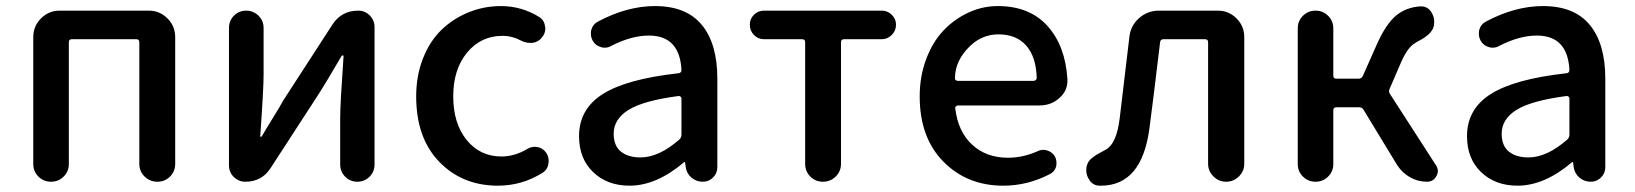

<svg xmlns="http://www.w3.org/2000/svg" viewBox="-20 -584 5254 617"><path d="M86.9 -56.6V-464.8Q86.9 -500 111.8 -524.9Q136.7 -549.8 171.9 -549.8H458Q493.2 -549.8 518.1 -524.9Q543 -500 543 -464.8V-57.6Q543 -33.2 526.4 -16.6Q509.8 0 485.8 0Q461.9 0 444.8 -16.6Q427.7 -33.2 427.7 -57.6V-448.2Q427.7 -458 418 -458H210.9Q201.2 -458 201.2 -448.2V-56.6Q201.2 -33.2 184.6 -16.6Q168 0 144 0Q120.1 0 103.5 -16.6Q86.9 -33.2 86.9 -56.6Z M768.6 0Q747.1 0 731.4 -15.1Q715.8 -30.3 715.8 -52.7V-494.1Q715.8 -517.6 731.9 -533.7Q748 -549.8 771 -549.8Q793.9 -549.8 810.5 -533.7Q827.1 -517.6 827.1 -494.1V-344.7Q827.1 -298.8 816.4 -147.5Q815.4 -144.5 818.4 -144.5Q821.3 -144.5 822.3 -147.5Q831.1 -163.1 856.4 -204.1Q881.8 -245.1 890.6 -261.7L1048.8 -505.9Q1078.1 -549.8 1130.9 -549.8Q1153.3 -549.8 1168.5 -534.2Q1183.6 -518.6 1183.6 -497.1V-55.7Q1183.6 -32.2 1167.5 -16.1Q1151.4 0 1128.4 0Q1105.5 0 1089.4 -16.1Q1073.2 -32.2 1073.2 -55.7V-205.1Q1073.2 -250 1084 -403.3Q1084 -406.2 1081.5 -406.2Q1079.1 -406.2 1077.1 -403.3Q1029.3 -321.3 1008.8 -289.1L849.6 -43.9Q821.3 0 768.6 0Z M1580.1 12.7Q1465.8 12.7 1391.6 -64Q1317.4 -140.6 1317.4 -274.4Q1317.4 -340.8 1339.4 -396.5Q1361.3 -452.1 1398.9 -488.3Q1436.5 -524.4 1485.8 -544.4Q1535.2 -564.5 1589.8 -564.5Q1656.2 -564.5 1712.9 -529.3Q1729.5 -518.6 1731.4 -499Q1732.4 -496.1 1732.4 -492.2Q1732.4 -476.6 1721.7 -463.9Q1710.9 -449.2 1691.4 -446.3Q1687.5 -446.3 1683.6 -446.3Q1668.9 -446.3 1655.3 -453.1Q1626 -468.8 1594.7 -468.8Q1525.4 -468.8 1481 -415Q1436.5 -361.3 1436.5 -274.4Q1436.5 -187.5 1479.5 -134.3Q1522.5 -81.1 1591.8 -81.1Q1633.8 -81.1 1674.8 -105.5Q1686.5 -112.3 1699.2 -112.3Q1703.1 -112.3 1708 -111.3Q1725.6 -107.4 1735.4 -92.8Q1743.2 -81.1 1743.2 -66.4Q1743.2 -62.5 1742.2 -57.6Q1739.3 -38.1 1722.7 -28.3Q1657.2 12.7 1580.1 12.7Z M2002.9 12.7Q1931.6 12.7 1886.2 -30.8Q1840.8 -74.2 1840.8 -146.5Q1840.8 -233.4 1917 -281.7Q1993.2 -330.1 2160.2 -348.6Q2169.9 -349.6 2169.9 -359.4Q2164.1 -469.7 2065.4 -469.7Q2008.8 -469.7 1944.3 -436.5Q1934.6 -430.7 1922.9 -430.7Q1917 -430.7 1911.1 -432.6Q1893.6 -437.5 1884.8 -453.1Q1878.9 -463.9 1878.9 -474.6Q1878.9 -481.4 1879.9 -487.3Q1884.8 -505.9 1901.4 -514.6Q1995.1 -564.5 2085 -564.5Q2185.5 -564.5 2235.4 -503.9Q2285.2 -443.4 2285.2 -331.1V-46.9Q2285.2 -27.3 2271.5 -13.7Q2257.8 0 2238.3 0Q2217.8 0 2202.1 -13.2Q2186.5 -26.4 2183.6 -46.9L2181.6 -61.5Q2180.7 -63.5 2179.2 -63.5Q2177.7 -63.5 2176.8 -61.5Q2088.9 12.7 2002.9 12.7ZM2038.1 -78.1Q2097.7 -78.1 2163.1 -135.7Q2169.9 -141.6 2169.9 -151.4V-267.6Q2169.9 -271.5 2167 -273.4Q2165 -275.4 2162.1 -275.4Q2161.1 -275.4 2160.2 -275.4Q2047.9 -260.7 2000 -231Q1952.1 -201.2 1952.1 -154.3Q1952.1 -115.2 1975.6 -96.7Q1999 -78.1 2038.1 -78.1Z M2567.4 -57.6V-448.2Q2567.4 -458 2557.6 -458H2435.5Q2416 -458 2402.8 -471.7Q2389.6 -485.4 2389.6 -504.4Q2389.6 -523.4 2402.8 -536.6Q2416 -549.8 2435.5 -549.8H2813.5Q2832 -549.8 2845.7 -536.6Q2859.4 -523.4 2859.4 -504.4Q2859.4 -485.4 2845.7 -471.7Q2832 -458 2813.5 -458H2692.4Q2682.6 -458 2682.6 -448.2V-57.6Q2682.6 -33.2 2665.5 -16.6Q2648.4 0 2624.5 0Q2600.6 0 2584 -16.6Q2567.4 -33.2 2567.4 -57.6Z M3204.1 12.7Q3087.9 12.7 3011.7 -64.5Q2935.5 -141.6 2935.5 -274.4Q2935.5 -338.9 2956.5 -394.5Q2977.5 -450.2 3012.7 -486.8Q3047.9 -523.4 3092.8 -543.9Q3137.7 -564.5 3186.5 -564.5Q3288.1 -564.5 3345.7 -501Q3403.3 -437.5 3410.2 -330.1Q3410.2 -327.1 3410.2 -324.2Q3410.2 -292 3384.8 -269.5Q3358.4 -245.1 3320.3 -245.1H3058.6Q3054.7 -245.1 3051.8 -242.2Q3048.8 -239.3 3049.8 -235.4Q3058.6 -161.1 3104 -119.1Q3149.4 -77.1 3218.8 -77.1Q3267.6 -77.1 3313.5 -97.7Q3323.2 -102.5 3333 -102.5Q3338.9 -102.5 3344.7 -100.6Q3361.3 -95.7 3370.1 -81.1Q3375 -71.3 3375 -60.5Q3375 -54.7 3374 -48.8Q3369.1 -32.2 3353.5 -24.4Q3282.2 12.7 3204.1 12.7ZM3048.8 -332Q3048.8 -329.1 3050.8 -327.1Q3053.7 -324.2 3057.6 -324.2H3301.8Q3305.7 -324.2 3308.6 -327.1Q3311.5 -330.1 3311.5 -333Q3311.5 -334 3311.5 -334Q3309.6 -401.4 3277.8 -437.5Q3246.1 -473.6 3188.5 -473.6Q3136.7 -473.6 3097.7 -436.5Q3048.8 -389.6 3048.8 -332Z M3517.6 12.7Q3515.6 12.7 3514.6 12.7Q3492.2 12.7 3480.5 -5.9Q3470.7 -20.5 3470.7 -37.1Q3470.7 -42 3471.7 -48.8Q3473.6 -56.6 3477.5 -63.5Q3481.4 -70.3 3489.7 -76.7Q3498 -83 3502.4 -85.9Q3506.8 -88.9 3519 -95.2Q3531.2 -101.6 3534.2 -103.5Q3568.4 -123 3578.1 -203.1Q3580.1 -222.7 3609.4 -465.8Q3613.3 -502 3640.6 -525.9Q3668 -549.8 3704.1 -549.8H3893.6Q3928.7 -549.8 3953.6 -524.9Q3978.5 -500 3978.5 -464.8V-57.6Q3978.5 -34.2 3961.4 -17.1Q3944.3 0 3920.4 0Q3896.5 0 3879.4 -17.1Q3862.3 -34.2 3862.3 -57.6V-448.2Q3862.3 -458 3852.5 -458H3718.8Q3709 -458 3708 -448.2Q3684.6 -252 3673.8 -171.9Q3649.4 12.7 3517.6 12.7Z M4445.3 -297.9Q4441.4 -289.1 4447.3 -281.2L4594.7 -52.7Q4600.6 -43.9 4600.6 -34.2Q4600.6 -26.4 4595.7 -17.6Q4585.9 0 4565.4 0Q4536.1 0 4510.7 -14.6Q4485.4 -29.3 4469.7 -53.7L4362.3 -230.5Q4357.4 -239.3 4347.7 -239.3H4274.4Q4264.6 -239.3 4264.6 -229.5V-56.6Q4264.6 -33.2 4248 -16.6Q4231.4 0 4207.5 0Q4183.6 0 4167 -16.6Q4150.4 -33.2 4150.4 -56.6V-493.2Q4150.4 -516.6 4167 -533.2Q4183.6 -549.8 4207.5 -549.8Q4231.4 -549.8 4248 -533.2Q4264.6 -516.6 4264.6 -493.2V-340.8Q4264.6 -331.1 4274.4 -331.1H4345.7Q4355.5 -331.1 4359.4 -339.8L4407.2 -447.3Q4435.5 -508.8 4467.3 -534.7Q4499 -560.5 4543.9 -563.5Q4545.9 -563.5 4546.9 -563.5Q4567.4 -563.5 4579.1 -545.9Q4588.9 -531.2 4588.9 -514.6Q4588.9 -508.8 4587.9 -503.9V-502Q4586.9 -496.1 4584.5 -491.2Q4582 -486.3 4577.6 -481Q4573.2 -475.6 4569.8 -472.7Q4566.4 -469.7 4559.6 -464.8Q4552.7 -460 4549.3 -458Q4545.9 -456.1 4537.6 -451.7Q4529.3 -447.3 4527.3 -445.3Q4503.9 -432.6 4482.4 -383.8Z M4856.4 12.7Q4785.2 12.7 4739.7 -30.8Q4694.3 -74.2 4694.3 -146.5Q4694.3 -233.4 4770.5 -281.7Q4846.7 -330.1 5013.7 -348.6Q5023.4 -349.6 5023.4 -359.4Q5017.6 -469.7 4918.9 -469.7Q4862.3 -469.7 4797.9 -436.5Q4788.1 -430.7 4776.4 -430.7Q4770.5 -430.7 4764.6 -432.6Q4747.1 -437.5 4738.3 -453.1Q4732.4 -463.9 4732.4 -474.6Q4732.4 -481.4 4733.4 -487.3Q4738.3 -505.9 4754.9 -514.6Q4848.6 -564.5 4938.5 -564.5Q5039.1 -564.5 5088.9 -503.9Q5138.7 -443.4 5138.7 -331.1V-46.9Q5138.7 -27.3 5125 -13.7Q5111.3 0 5091.8 0Q5071.3 0 5055.7 -13.2Q5040 -26.4 5037.1 -46.9L5035.2 -61.5Q5034.2 -63.5 5032.7 -63.5Q5031.2 -63.5 5030.3 -61.5Q4942.4 12.7 4856.4 12.7ZM4891.6 -78.1Q4951.2 -78.1 5016.6 -135.7Q5023.4 -141.6 5023.4 -151.4V-267.6Q5023.4 -271.5 5020.5 -273.4Q5018.6 -275.4 5015.6 -275.4Q5014.6 -275.4 5013.7 -275.4Q4901.4 -260.7 4853.5 -231Q4805.7 -201.2 4805.7 -154.3Q4805.7 -115.2 4829.1 -96.7Q4852.5 -78.1 4891.6 -78.1Z"/></svg>

Font: Gen Jyuu GothicX Medium
Style: Regular
Weight: 500
Designer: Ryoko NISHIZUKA (kana &amp; ideographs); Paul D. Hunt (Latin, Greek &amp; Cyrillic); Wenlong ZHANG (bopomofo); Sandoll C
Version: Version 1.058.20140828